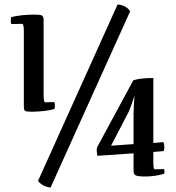

<svg xmlns="http://www.w3.org/2000/svg" viewBox="-20 -786 782 854"><path d="M708 -114 662 -110V-66Q662 -33 668 -33L710 -34Q712 -26 712 -22Q712 -19 710 -13Q671 -1 624 -1Q595 -1 584.5 -5.5Q574 -10 574 -27V-104L413 -93Q410 -111 410 -115Q410 -127 413 -133L573 -429Q604 -439 662 -439V-150L707 -154Q711 -142 711 -132Q711 -120 708 -114ZM578 -357H577Q564 -315 553 -290L474 -138L574 -145V-279Q574 -305 578 -357ZM559 -736 205 48Q171 45 149 19L503 -766Q541 -763 559 -736ZM222 -301Q183 -290 122 -289Q97 -289 91.5 -293Q86 -297 86 -315V-647Q86 -680 79 -680L30 -679Q28 -685 28 -695Q28 -702 30 -710Q74 -721 134 -721Q160 -721 167 -716.5Q174 -712 174 -696V-364Q174 -331 181 -331L222 -332Q224 -324 224 -316Q224 -307 222 -301Z"/></svg>

Font: Federant
Style: Medium
Weight: 500
Designer: Cyreal (www.cyreal.org)
Foundry: Cyreal (www.cyreal.org)
Version: Version 1.010